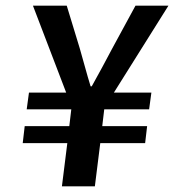

<svg xmlns="http://www.w3.org/2000/svg" viewBox="-20 -656 613 676"><path d="M96 -636 213 -330H82L74 -271H231L224 -212H67L60 -152H217L198 0H314L333 -152H491L498 -212H340L347 -271H505L513 -330H381L573 -636H457L375 -485C352 -441 328 -397 303 -352H299C285 -397 274 -441 261 -485L215 -636Z"/></svg>

Font: Falling Sky
Style: Obl
Weight: 400
Designer: Paul D. Hunt
Foundry: Adobe Systems Incorporated
Version: Version 1.02